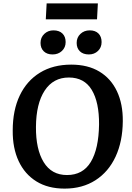

<svg xmlns="http://www.w3.org/2000/svg" viewBox="-20 -1097 780 1132"><path d="M55 -328Q55 -447 96.5 -534Q138 -621 215.5 -668.5Q293 -716 400 -716Q498 -716 566 -675Q634 -634 669.5 -559Q705 -484 704 -382Q703 -263 661.5 -173.5Q620 -84 543 -34.5Q466 15 361 15Q263 15 194.5 -27.5Q126 -70 90 -147Q54 -224 55 -328ZM192 -349Q191 -217 237.5 -141Q284 -65 375 -65Q469 -65 515.5 -142.5Q562 -220 564 -363Q565 -494 521 -567Q477 -640 386 -640Q294 -640 243.5 -563Q193 -486 192 -349ZM432 -844Q432 -876 454 -897Q476 -918 509 -918Q542 -918 560.5 -899.5Q579 -881 579 -849Q579 -817 557.5 -796.5Q536 -776 504 -776Q470 -776 451 -794.5Q432 -813 432 -844ZM219 -844Q219 -876 241 -897Q263 -918 295 -918Q329 -918 348 -899.5Q367 -881 367 -849Q367 -817 345 -796.5Q323 -776 290 -776Q257 -776 238 -794.5Q219 -813 219 -844ZM255 -1077H557L552 -983H250Z"/></svg>

Font: Literata 12pt SemiBold
Style: Italic
Weight: 600
Italic angle: -2°
Designer: Latin by Veronika Burian and Jose Scaglione. Greek by Irene Vlachou. Cyrillic by Vera Evstafieva
Foundry: TypeTogether
Version: Version 3.002